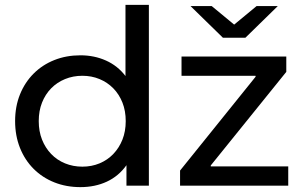

<svg xmlns="http://www.w3.org/2000/svg" viewBox="-20 -762 1251 788"><path d="M591 -742V0H499V-84Q467 -39 418.5 -16.5Q370 6 310 6Q252 6 203 -13.5Q154 -33 118 -69Q82 -105 62 -155Q42 -205 42 -265Q42 -325 62 -374.5Q82 -424 118 -460Q154 -496 203 -515.5Q252 -535 310 -535Q367 -535 415 -513.5Q463 -492 495 -450V-742ZM496 -265Q496 -307 482.5 -341Q469 -375 445 -399.5Q421 -424 388.5 -437.5Q356 -451 318 -451Q280 -451 247 -437.5Q214 -424 190 -399.5Q166 -375 152.5 -341Q139 -307 139 -265Q139 -223 152.5 -189Q166 -155 190 -130Q214 -105 247 -91.5Q280 -78 318 -78Q356 -78 388.5 -91.5Q421 -105 445 -130Q469 -155 482.5 -189Q496 -223 496 -265ZM1163 -79V0H719V-62L1029 -447V-451H725V-530H1155V-467L845 -83V-79ZM1120 -737 987 -607H895L762 -737H849L941 -661L1033 -737Z"/></svg>

Font: CMG Sans Medium
Style: Regular
Weight: 500
Designer: Julieta Ulanovsky
Foundry: Julieta Ulanovsky
Version: Version 7.200